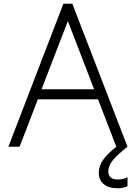

<svg xmlns="http://www.w3.org/2000/svg" viewBox="-20 -787 729 1030"><path d="M25 0ZM506 -254H183L85 0H25L320 -767H368L664 0H604ZM485 -308 344 -674 203 -308ZM510 140Q510 103 533.5 70Q557 37 604 0H664Q613 40 587 70.5Q561 101 561 135Q561 153 573.5 164.5Q586 176 612 176Q641 176 664 164V212Q639 223 612 223Q562 223 536 200.5Q510 178 510 140Z"/></svg>

Font: Biryani UltraLight
Style: Regular
Weight: 250
Designer: Dan Reynolds and Mathieu Réguer
Foundry: Dan Reynolds and Mathieu Réguer
Version: Version 1.003; ttfautohint (v1.1) -l 5 -r 5 -G 72 -x 0 -D la